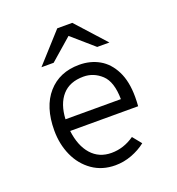

<svg xmlns="http://www.w3.org/2000/svg" viewBox="-134 -841 885 961"><g transform="rotate(-20 308.0 -360.0)"><path d="M525 -227H163Q173 -145 214 -99Q255 -53 321 -53Q386 -53 443 -93L481 -46Q448 -20 405.5 -4Q363 12 318 12Q248 12 196 -24.5Q144 -61 116.5 -122Q89 -183 89 -256Q89 -382 151 -452.5Q213 -523 318 -523Q377 -523 424 -496.5Q471 -470 499 -414.5Q527 -359 527 -276Q527 -249 525 -227ZM456 -290Q455 -383 413.5 -421.5Q372 -460 318 -460Q244 -460 204.5 -415Q165 -370 161 -290ZM318 -677 202 -576H137L278 -732H358L499 -576H434Z"/></g></svg>

Font: Overpass Mono Light
Style: Regular
Weight: 300
Monospace: yes
Designer: Delve Withrington, Dave Bailey
Foundry: Delve Fonts
Version: Version 1.000;DELV;Overpass